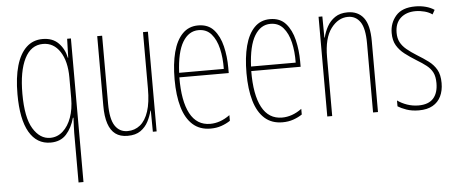

<svg xmlns="http://www.w3.org/2000/svg" viewBox="-51 -658 2412 1011"><g transform="rotate(-5 1155.0 -152.5)"><path d="M326 -30Q326 -41 327 -64.5Q328 -88 329 -110H326Q312 -58 281.5 -24Q251 10 198 10Q125 10 85.5 -58Q46 -126 46 -259Q46 -347 64 -409Q82 -471 117 -504Q152 -537 203 -537Q256 -537 287 -505Q318 -473 327 -427H329L332 -527H352V232H326ZM198 -15Q236 -15 265 -41Q294 -67 310 -111.5Q326 -156 326 -213V-323Q326 -409 292.5 -460Q259 -511 203 -511Q139 -511 105.5 -444.5Q72 -378 72 -259Q72 -133 108 -74Q144 -15 198 -15Z M759 -527V0H739L738 -112H736Q729 -83 714.5 -55Q700 -27 674 -8.5Q648 10 605 10Q566 10 541 -8.5Q516 -27 503.5 -64.5Q491 -102 491 -159V-527H517V-167Q517 -87 540.5 -51Q564 -15 607 -15Q645 -15 673.5 -38Q702 -61 717.5 -108Q733 -155 733 -228V-527Z M1025 -537Q1078 -537 1108 -503Q1138 -469 1151 -415Q1164 -361 1164 -301V-273H903Q902 -148 937.5 -81.5Q973 -15 1044 -15Q1070 -15 1096 -24Q1122 -33 1148 -52V-22Q1127 -8 1101 1Q1075 10 1044 10Q987 10 950 -23Q913 -56 895 -117.5Q877 -179 877 -264Q877 -347 893 -408Q909 -469 942 -503Q975 -537 1025 -537ZM1025 -512Q973 -512 941 -459Q909 -406 904 -297H1140Q1141 -356 1129.5 -404.5Q1118 -453 1092.5 -482.5Q1067 -512 1025 -512Z M1405 -537Q1458 -537 1488 -503Q1518 -469 1531 -415Q1544 -361 1544 -301V-273H1283Q1282 -148 1317.5 -81.5Q1353 -15 1424 -15Q1450 -15 1476 -24Q1502 -33 1528 -52V-22Q1507 -8 1481 1Q1455 10 1424 10Q1367 10 1330 -23Q1293 -56 1275 -117.5Q1257 -179 1257 -264Q1257 -347 1273 -408Q1289 -469 1322 -503Q1355 -537 1405 -537ZM1405 -512Q1353 -512 1321 -459Q1289 -406 1284 -297H1520Q1521 -356 1509.5 -404.5Q1498 -453 1472.5 -482.5Q1447 -512 1405 -512Z M1815 -537Q1870 -537 1899.5 -498.5Q1929 -460 1929 -375V0H1903V-365Q1903 -445 1879.5 -479Q1856 -513 1815 -513Q1763 -513 1725 -462.5Q1687 -412 1687 -311V0H1661V-527H1681L1682 -415H1684Q1691 -445 1706.5 -473Q1722 -501 1748.5 -519Q1775 -537 1815 -537Z M2276 -123Q2276 -83 2261.5 -53Q2247 -23 2218 -6.5Q2189 10 2145 10Q2108 10 2079.5 0Q2051 -10 2034 -21V-52Q2056 -36 2085 -26Q2114 -16 2145 -16Q2198 -16 2223.5 -44.5Q2249 -73 2249 -125Q2249 -160 2238 -181.5Q2227 -203 2206 -219.5Q2185 -236 2155 -254Q2121 -275 2094.5 -295.5Q2068 -316 2052.5 -342.5Q2037 -369 2037 -408Q2037 -461 2070 -499Q2103 -537 2173 -537Q2202 -537 2228 -530Q2254 -523 2273 -510L2260 -487Q2244 -499 2220 -505.5Q2196 -512 2172 -512Q2123 -512 2093 -485Q2063 -458 2063 -407Q2063 -378 2074 -357Q2085 -336 2106.5 -318Q2128 -300 2160 -280Q2193 -260 2219 -240.5Q2245 -221 2260.5 -194Q2276 -167 2276 -123Z"/></g></svg>

Font: Noto Sans Khmer ExtraCondensed Thin
Style: Regular
Weight: 250
Width: 2
Designer: Danh Hong and the Monotype Design Team
Foundry: Monotype Imaging Inc.
Version: Version 2.004